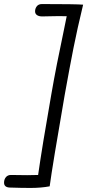

<svg xmlns="http://www.w3.org/2000/svg" viewBox="-36 -765 430 947"><path d="M10 160Q-16 158 -16 136Q-16 120 -7 109Q2 98 18 98L98 99Q134 99 152 98Q172 -43 217 -299Q241 -438 281 -626L293 -685Q270 -686 252.5 -685.5Q235 -685 223 -685Q206 -684 172 -684Q156 -684 146.5 -690.5Q137 -697 137 -709Q137 -723 145.5 -734Q154 -745 171 -745Q339 -745 374 -742Q345 -622 326.5 -528.5Q308 -435 283 -296Q223 50 209 154Q166 162 114 162Q70 162 10 160Z"/></svg>

Font: Mali
Style: Italic
Weight: 400
Italic angle: -10°
Version: Version 1.000; ttfautohint (v1.6)